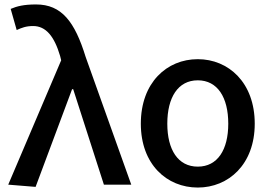

<svg xmlns="http://www.w3.org/2000/svg" viewBox="-20 -830 1213 863"><path d="M140 10 304 -429H309L447 0H570L365 -574C316 -733 257 -810 142 -810C87 -810 56 -802 28 -790L55 -695C77 -705 97 -713 129 -713C186 -713 224 -667 250 -579L255 -559L17 0Z M869 13C1007 13 1125 -91 1125 -274C1125 -459 1007 -564 869 -564C730 -564 613 -459 613 -274C613 -91 730 13 869 13ZM869 -81C780 -81 732 -157 732 -274C732 -392 780 -469 869 -469C958 -469 1006 -392 1006 -274C1006 -157 958 -81 869 -81Z"/></svg>

Font: Kinto Sans Med
Style: Regular
Weight: 500
Designer: Authors: Ryoko NISHIZUKA  (kana & ideographs); Paul D. Hunt (Latin, Greek & Cyrillic); Wenlong ZHANG  (bopomofo); Sandol
Foundry: Adobe Systems Incorporated, ookami Inc.
Version: Version 0.001